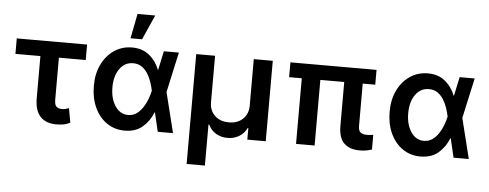

<svg xmlns="http://www.w3.org/2000/svg" viewBox="-58 -941 3303 1298"><g transform="rotate(5 1593.0 -291.5)"><path d="M504.4 -545.9V-440.9H322.3V-154.3Q322.8 -117.2 337.6 -106.9Q352.5 -96.7 372.6 -96.7Q387.7 -96.7 398.4 -99.9Q409.2 -103 419.9 -106.9L437.5 -9.8Q414.1 2.4 392.3 6.1Q370.6 9.8 343.3 9.8Q273.4 9.8 235.1 -30.5Q196.8 -70.8 196.8 -156.7V-440.9H27.3V-545.9Z M807.1 11.7Q738.3 11.2 685.8 -25.1Q633.3 -61.5 603.8 -125.5Q574.2 -189.5 574.2 -272.5Q574.2 -355.5 605.2 -418.5Q636.2 -481.4 689.5 -517.1Q742.7 -552.7 810.1 -552.7Q878.9 -552.7 925.5 -515.4Q972.2 -478 996.1 -417.5H998L1025.4 -545.9H1127.4L1067.4 -272.9L1135.3 0H1031.7L1001.5 -128.9H999Q975.1 -67.9 928.2 -28.1Q881.3 11.7 807.1 11.7ZM967.8 -272.9 967.3 -274.4Q961.9 -300.8 951.9 -330.8Q941.9 -360.8 925.5 -387.2Q909.2 -413.6 884.8 -430.4Q860.4 -447.3 826.2 -447.3Q768.6 -447.3 734.4 -398.4Q700.2 -349.6 700.2 -272.9Q700.2 -196.3 733.9 -146Q767.6 -95.7 821.8 -95.7Q854 -95.7 878.7 -113Q903.3 -130.4 921.1 -157.5Q939 -184.6 950.4 -215.1Q961.9 -245.6 967.3 -271.5ZM793 -613.8 826.2 -781.7H946.3L871.6 -613.8Z M1245.1 199.7V-545.9H1373V-229Q1373.5 -173.8 1409.7 -139.4Q1445.8 -105 1504.9 -105.5Q1563.5 -105 1599.6 -139.6Q1635.7 -174.3 1635.7 -229V-545.9H1764.6V0H1639.6V-78.6H1635.3Q1617.2 -40.5 1582 -20Q1546.9 0.5 1504.9 0Q1461.9 0.5 1427 -20Q1392.1 -40.5 1374 -78.6H1369.1V199.7Z M2468.8 -545.9V-445.3H2383.8V-158.7Q2383.8 -124.5 2399.9 -113.5Q2416 -102.5 2442.4 -102.5Q2455.1 -102.5 2466.3 -104Q2477.5 -105.5 2484.9 -106.4V-6.3Q2469.2 -1.5 2448 2.7Q2426.8 6.8 2400.9 6.3Q2336.4 6.8 2297.6 -28.6Q2258.8 -64 2258.3 -147V-445.3H2096.2V0H1970.2V-445.3H1884.3V-545.9Z M2814.5 11.7Q2745.6 11.2 2693.1 -25.1Q2640.6 -61.5 2611.1 -125.5Q2581.5 -189.5 2581.5 -272.5Q2581.5 -355.5 2612.5 -418.5Q2643.6 -481.4 2696.8 -517.1Q2750 -552.7 2817.4 -552.7Q2886.2 -552.7 2932.9 -515.4Q2979.5 -478 3003.4 -417.5H3005.4L3032.7 -545.9H3134.8L3074.7 -272.9L3142.6 0H3039.1L3008.8 -128.9H3006.3Q2982.4 -67.9 2935.5 -28.1Q2888.7 11.7 2814.5 11.7ZM2975.1 -272.9 2974.6 -274.4Q2969.2 -300.8 2959.2 -330.8Q2949.2 -360.8 2932.9 -387.2Q2916.5 -413.6 2892.1 -430.4Q2867.7 -447.3 2833.5 -447.3Q2775.9 -447.3 2741.7 -398.4Q2707.5 -349.6 2707.5 -272.9Q2707.5 -196.3 2741.2 -146Q2774.9 -95.7 2829.1 -95.7Q2861.3 -95.7 2886 -113Q2910.6 -130.4 2928.5 -157.5Q2946.3 -184.6 2957.8 -215.1Q2969.2 -245.6 2974.6 -271.5Z"/></g></svg>

Font: Inter Semi Bold
Style: Regular
Weight: 600
Designer: Rasmus Andersson
Foundry: rsms
Version: Version 4.000;git-e0f93cc